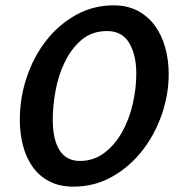

<svg xmlns="http://www.w3.org/2000/svg" viewBox="-20 -685 681 717"><path d="M404 -665Q456 -665 494.5 -644.5Q533 -624 558.5 -589Q584 -554 597 -507.5Q610 -461 610 -409Q610 -332 584 -257Q558 -182 511 -122Q464 -62 398.5 -25Q333 12 254 12Q203 12 165 -7.5Q127 -27 102.5 -61Q78 -95 66 -140.5Q54 -186 54 -237Q54 -320 80 -397Q106 -474 152.5 -533.5Q199 -593 263.5 -629Q328 -665 404 -665ZM278 -84Q330 -84 369.5 -114Q409 -144 435.5 -191Q462 -238 475.5 -296Q489 -354 489 -410Q489 -480 462.5 -524.5Q436 -569 380 -569Q323 -569 284.5 -536Q246 -503 222 -453.5Q198 -404 187.5 -346.5Q177 -289 177 -239Q177 -164 202.5 -124Q228 -84 278 -84Z"/></svg>

Font: Quattrocento Sans
Style: Bold Italic
Weight: 700
Designer: Pablo Impallari
Foundry: Pablo Impallari, Igino Marini, Brenda Gallo
Version: Version 2.000